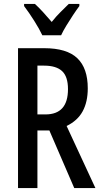

<svg xmlns="http://www.w3.org/2000/svg" viewBox="-20 -960 517 980"><path d="M206 -714Q321 -714 374.5 -663Q428 -612 428 -509Q428 -440 402 -392Q376 -344 320 -317L467 0H359L232 -294H171V0H72V-714ZM205 -625H171V-376H212Q327 -376 327 -505Q327 -569 297 -597Q267 -625 205 -625ZM196 -780Q181 -812 154.5 -854Q128 -896 103 -929V-940H158Q176 -924 199 -899Q222 -874 244 -848Q268 -878 287.5 -897Q307 -916 331 -940H385V-929Q370 -909 352.5 -882.5Q335 -856 318.5 -829Q302 -802 292 -780Z"/></svg>

Font: Noto Sans Tamil ExtraCondensed Medium
Style: Regular
Weight: 500
Width: 2
Designer: Jelle Bosma - Monotype Design Team
Foundry: Monotype Imaging Inc.
Version: Version 2.004; ttfautohint (v1.8.4.7-5d5b)